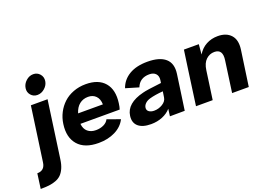

<svg xmlns="http://www.w3.org/2000/svg" viewBox="-192 -1103 2352 1674"><g transform="rotate(-20 984.0 -266.5)"><path d="M184.1 32.2Q177.7 78.1 163.1 110.8Q148.4 143.6 128.2 163.8Q107.9 184.1 77.1 195.6Q46.4 207 13.7 210.9Q-19 214.8 -64.9 214.8L-45.9 76.2Q23.9 76.2 33.2 2.9L104 -500H258.8ZM111.8 -655.8Q117.2 -693.4 147.5 -720.7Q177.7 -748 214.8 -748Q252 -748 275.6 -720.7Q299.3 -693.4 293.9 -655.8Q288.6 -619.1 257.8 -592Q227.1 -564.9 189.9 -564.9Q152.8 -564.9 129.6 -592Q106.4 -619.1 111.8 -655.8Z M548.8 11.2Q418.9 11.2 357.9 -59.6Q296.9 -130.4 314 -250Q321.3 -304.2 345.7 -351.3Q370.1 -398.4 408 -433.8Q445.8 -469.2 499.3 -489.5Q552.7 -509.8 614.7 -509.8Q732.9 -509.8 790 -442.4Q847.2 -375 830.6 -254.9Q826.2 -220.7 818.8 -200.2H454.6Q459 -151.9 488.5 -127Q518.1 -102.1 564 -102.1Q604.5 -102.1 636.5 -117.4Q668.5 -132.8 681.6 -160.2L800.8 -117.2Q770.5 -56.2 703.1 -22.5Q635.7 11.2 548.8 11.2ZM466.8 -293H696.8Q695.3 -343.8 668.2 -371.3Q641.1 -398.9 596.7 -398.9Q550.3 -398.9 516.6 -372.3Q482.9 -345.7 466.8 -293Z M1187.5 -509.8Q1299.8 -509.8 1353.8 -462.6Q1407.7 -415.5 1394.5 -321.8L1367.2 -128.9Q1350.1 -14.6 1348.1 3.9L1210.4 4.9L1219.2 -62Q1189 -26.9 1140.4 -6.8Q1091.8 13.2 1034.2 13.2Q955.1 13.2 916 -21Q877 -55.2 885.3 -117.2Q899.9 -229 1061.5 -269Q1095.2 -278.8 1236.3 -294.9L1240.2 -320.8Q1245.1 -357.4 1224.9 -379.2Q1204.6 -400.9 1165.5 -400.9Q1076.7 -400.9 1046.4 -323.2L926.3 -358.9Q951.2 -430.2 1017.8 -470Q1084.5 -509.8 1187.5 -509.8ZM1036.1 -139.2Q1032.7 -115.2 1051 -101.6Q1069.3 -87.9 1099.1 -87.9Q1140.6 -87.9 1177 -110.1Q1213.4 -132.3 1218.3 -167L1226.6 -221.2Q1152.3 -215.3 1102.5 -201.2Q1073.7 -192.9 1056.4 -176.3Q1039.1 -159.7 1036.1 -139.2Z M1839.8 -509.8Q1919.4 -509.8 1961.2 -463.6Q2002.9 -417.5 1991.2 -331.1L1943.8 0H1789.1L1829.1 -287.1Q1845.2 -390.1 1765.1 -390.1Q1721.2 -390.1 1688 -359.1Q1654.8 -328.1 1646 -264.2L1608.9 0H1454.1L1500 -332L1523.9 -500H1662.1L1653.8 -407.2Q1684.6 -458 1732.7 -483.9Q1780.8 -509.8 1839.8 -509.8Z"/></g></svg>

Font: Human Sans Bold
Style: Italic
Weight: 700
Italic angle: -8°
Designer: Tim Radville
Foundry: Continuum
Version: Version 1.000;FEAKit 1.0